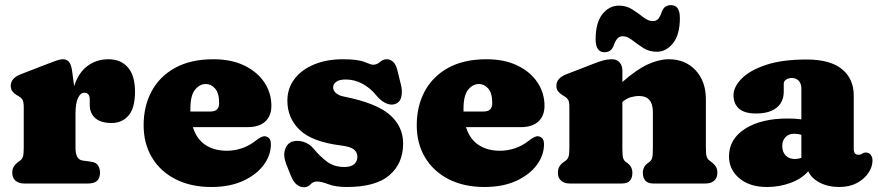

<svg xmlns="http://www.w3.org/2000/svg" viewBox="-20 -734 3510 768"><path d="M269 -446 276.5 -389.5Q295 -445 331 -471Q367 -497 414 -497Q463 -497 491.5 -464.5Q520 -432 520 -367Q520 -302 494.2 -272Q468.5 -242 426.5 -242Q383 -242 361 -261.5Q339 -281 339 -314.5V-336Q339 -363 317 -363Q302 -363 292 -342Q282 -321 282 -279V-142Q282 -96 310 -92L345 -87Q364 -84.5 372 -72.5Q380 -60.5 380 -43Q380 0 333 0H76Q54.5 0 41.8 -11.5Q29 -23 29 -43Q29 -58 35.5 -68.2Q42 -78.5 54 -87L61 -92Q68 -97 71.5 -106.8Q75 -116.5 75 -142V-305Q75 -327.5 69.5 -335.8Q64 -344 55 -349L48 -353Q37 -359.5 30 -368.2Q23 -377 23 -391Q23 -421.5 63 -437L169 -478Q191 -486.5 205.8 -491.8Q220.5 -497 232 -497Q247 -497 256.2 -486Q265.5 -475 269 -446Z M1065.5 -311Q1065.5 -270 1040.8 -247.8Q1016 -225.5 971.5 -225.5H751.5Q766.5 -177.5 801.8 -154.2Q837 -131 887.5 -131Q918 -131 947.5 -141Q977 -151 1001 -170Q1026.5 -190 1039 -189Q1048 -188.5 1055.8 -181.5Q1063.5 -174.5 1063.5 -157Q1063.5 -112.5 1034.2 -73.5Q1005 -34.5 951.8 -10.2Q898.5 14 825.5 14Q743.5 14 682.5 -17Q621.5 -48 588 -103.8Q554.5 -159.5 554.5 -233Q554.5 -309.5 586.5 -369Q618.5 -428.5 680.8 -462.8Q743 -497 833.5 -497Q906 -497 958 -471.5Q1010 -446 1037.8 -403.8Q1065.5 -361.5 1065.5 -311ZM741.5 -298.5Q741.5 -293 741.5 -288H822.5Q856.5 -288 856.5 -321.5Q856.5 -362 840.2 -380Q824 -398 803.5 -398Q778.5 -398 760 -375Q741.5 -352 741.5 -298.5Z M1363.5 -416Q1336.5 -416 1324.5 -406.5Q1312.5 -397 1312.5 -384Q1312.5 -372 1323.5 -362Q1334.5 -352 1354.5 -348Q1485 -322 1538.8 -275.2Q1592.5 -228.5 1592.5 -160Q1592.5 -80 1537.5 -33Q1482.5 14 1367.5 14Q1322.5 14 1293.8 3Q1265 -8 1248.5 -8Q1232 -8 1222 3.5Q1212 15 1195.5 15Q1180 15 1166.8 4.2Q1153.5 -6.5 1143.5 -31L1125.5 -76Q1112 -110.5 1119.8 -135Q1127.5 -159.5 1147.5 -167Q1168.5 -174.5 1193.5 -166.8Q1218.5 -159 1235.5 -138Q1259.5 -109 1287.8 -87.5Q1316 -66 1358.5 -66Q1384 -66 1396.8 -77.5Q1409.5 -89 1409.5 -107Q1409.5 -125 1395.5 -136.2Q1381.5 -147.5 1344.5 -152Q1228.5 -166.5 1179 -214Q1129.5 -261.5 1129.5 -331Q1129.5 -381 1158 -418.2Q1186.5 -455.5 1236.5 -476.2Q1286.5 -497 1351.5 -497Q1411.5 -497 1438.2 -486Q1465 -475 1471.5 -475Q1487.5 -475 1499.8 -486Q1512 -497 1527.5 -497Q1541 -497 1552.2 -487Q1563.5 -477 1569.5 -453L1583.5 -396Q1590.5 -369 1585 -346Q1579.5 -323 1557.5 -317Q1540.5 -312.5 1521.2 -322.2Q1502 -332 1485.5 -352Q1461.5 -382 1429.8 -399Q1398 -416 1363.5 -416Z M2158 -311Q2158 -270 2133.2 -247.8Q2108.5 -225.5 2064 -225.5H1844Q1859 -177.5 1894.2 -154.2Q1929.5 -131 1980 -131Q2010.5 -131 2040 -141Q2069.5 -151 2093.5 -170Q2119 -190 2131.5 -189Q2140.5 -188.5 2148.2 -181.5Q2156 -174.5 2156 -157Q2156 -112.5 2126.8 -73.5Q2097.5 -34.5 2044.2 -10.2Q1991 14 1918 14Q1836 14 1775 -17Q1714 -48 1680.5 -103.8Q1647 -159.5 1647 -233Q1647 -309.5 1679 -369Q1711 -428.5 1773.2 -462.8Q1835.5 -497 1926 -497Q1998.5 -497 2050.5 -471.5Q2102.5 -446 2130.2 -403.8Q2158 -361.5 2158 -311ZM1834 -298.5Q1834 -293 1834 -288H1915Q1949 -288 1949 -321.5Q1949 -362 1932.8 -380Q1916.5 -398 1896 -398Q1871 -398 1852.5 -375Q1834 -352 1834 -298.5Z M2469.5 -452V-406Q2527 -456.5 2571.8 -476.8Q2616.5 -497 2654.5 -497Q2721.5 -497 2762.5 -452.8Q2803.5 -408.5 2803.5 -337V-142Q2803.5 -116.5 2807 -106.8Q2810.5 -97 2817.5 -92L2824.5 -87Q2836.5 -78 2843 -68Q2849.5 -58 2849.5 -43Q2849.5 -23 2837 -11.5Q2824.5 0 2802.5 0H2593.5Q2551.5 0 2551.5 -43Q2551.5 -67 2570.5 -81L2578.5 -87Q2586 -92.5 2588.8 -103Q2591.5 -113.5 2591.5 -142V-286Q2591.5 -350 2536.5 -350Q2520 -350 2502.8 -345Q2485.5 -340 2469.5 -326V-142Q2469.5 -113.5 2472.2 -103Q2475 -92.5 2482.5 -87L2490.5 -81Q2509.5 -67 2509.5 -43Q2509.5 0 2467.5 0H2258.5Q2237 0 2224.2 -11.5Q2211.5 -23 2211.5 -43Q2211.5 -58 2218 -68.5Q2224.5 -79 2236.5 -87L2243.5 -92Q2250.5 -97.5 2254 -107Q2257.5 -116.5 2257.5 -142V-305Q2257.5 -327.5 2252 -335.8Q2246.5 -344 2237.5 -349L2230.5 -353Q2219.5 -360 2212.5 -368.5Q2205.5 -377 2205.5 -391Q2205.5 -421.5 2245.5 -437L2351.5 -478Q2377 -488 2393.5 -492.5Q2410 -497 2428.5 -497Q2447.5 -497 2458.5 -484.2Q2469.5 -471.5 2469.5 -452ZM2606.5 -527Q2576.5 -527 2552.5 -542.5Q2528.5 -558 2508.8 -573.5Q2489 -589 2471 -589Q2457.5 -589 2449.2 -579.5Q2441 -570 2434 -550Q2424 -525 2398 -525Q2362.5 -525 2362.5 -577Q2362.5 -643 2389.5 -677.2Q2416.5 -711.5 2455.5 -711.5Q2486 -711.5 2509.8 -696Q2533.5 -680.5 2553.5 -665Q2573.5 -649.5 2591 -649.5Q2605.5 -649.5 2613.5 -659.2Q2621.5 -669 2628 -689Q2638 -713.5 2664 -713.5Q2699.5 -713.5 2699.5 -662Q2699.5 -595.5 2672.2 -561.2Q2645 -527 2606.5 -527Z M2896 -108Q2896 -178 2960.5 -219Q3025 -260 3131 -260Q3162 -260 3185.5 -256.5V-380Q3185.5 -399 3175.2 -410.5Q3165 -422 3147.5 -422Q3134.5 -422 3124.8 -415.8Q3115 -409.5 3115 -399V-368Q3115 -326 3086.2 -303Q3057.5 -280 3004 -280Q2958.5 -280 2936.2 -299.2Q2914 -318.5 2914 -353Q2914 -386 2946 -419Q2978 -452 3043 -474Q3108 -496 3206 -496Q3301.5 -496 3348.2 -457.2Q3395 -418.5 3395 -351.5V-135Q3395 -127.5 3399.2 -121.2Q3403.5 -115 3414 -115Q3420 -115 3423.5 -116.5Q3427 -118 3430 -120Q3436 -124 3442 -124Q3455.5 -124 3462.8 -114.8Q3470 -105.5 3470 -92Q3470 -67 3453.8 -42.5Q3437.5 -18 3407.8 -2Q3378 14 3337 14Q3293 14 3259.5 -3.2Q3226 -20.5 3213 -49Q3187 -19 3142.2 -2.5Q3097.5 14 3048 14Q2978.5 14 2937.2 -21Q2896 -56 2896 -108ZM3109 -150Q3109 -126 3122.8 -112Q3136.5 -98 3159.5 -98Q3173 -98 3185.5 -102.5V-194.5Q3172.5 -199 3156.5 -199Q3135 -199 3122 -185.5Q3109 -172 3109 -150Z"/></svg>

Font: Fraunces 9pt S100 Black
Style: Regular
Weight: 900
Version: Version 1.000; ttfautohint (v1.8.3)